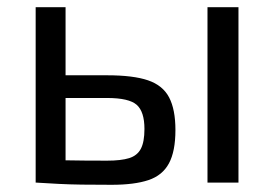

<svg xmlns="http://www.w3.org/2000/svg" viewBox="-20 -507 761 533"><path d="M277 -298Q350 -298 391 -284Q432 -270 449.5 -236.5Q467 -203 467 -146Q467 -87 449 -53.5Q431 -20 392 -7Q353 6 290 6Q242 6 207 5.5Q172 5 143 3.5Q114 2 82 0L93 -64Q111 -63 160.5 -62Q210 -61 277 -61Q316 -61 338.5 -68Q361 -75 371 -94Q381 -113 381 -149Q381 -197 359.5 -216Q338 -235 277 -235H92V-298ZM162 -487V0H79V-487ZM642 -487V0H556V-487Z"/></svg>

Font: Exo 2
Style: Regular
Weight: 400
Designer: Natanael Gama
Foundry: Natanael Gama
Version: Version 2.010